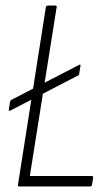

<svg xmlns="http://www.w3.org/2000/svg" viewBox="-20 -675 400 695"><path d="M18 -275Q15 -274 13 -274Q11 -274 12 -278L16 -305Q17 -311 22 -314L266 -440Q273 -444 271 -435L267 -410Q266 -402 261 -401ZM50 0Q44 0 45 -6L146 -649Q148 -655 154 -655H180Q187 -655 185 -649L88 -38H312Q318 -38 317 -31L313 -6Q312 0 305 0Z"/></svg>

Font: Sofia Sans Condensed ExtraLight
Style: Italic
Weight: 250
Italic angle: -9°
Version: Version 4.100